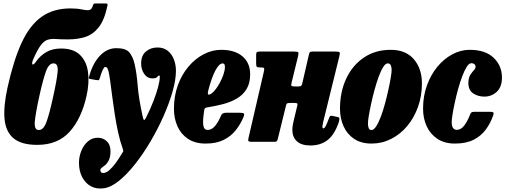

<svg xmlns="http://www.w3.org/2000/svg" viewBox="-20 -817 2912 1106"><path d="M598.5 -782.5Q581.5 -701.5 548.8 -660Q516 -618.5 471 -604.2Q426 -590 371.5 -590Q331 -590 303.5 -592.2Q276 -594.5 255.2 -588.2Q234.5 -582 215.2 -556.8Q196 -531.5 172 -477Q161.5 -453 167 -446.5Q172.5 -440 188.5 -463.5Q210 -494.5 245.2 -516Q280.5 -537.5 332 -537.5Q402.5 -537.5 440.2 -501.2Q478 -465 486.8 -403.2Q495.5 -341.5 478.5 -264.5Q449.5 -134.5 381.5 -58.5Q313.5 17.5 194.5 17.5Q103.5 17.5 58.2 -20.2Q13 -58 6.2 -131.8Q-0.5 -205.5 23.5 -313.5Q58.5 -471.5 105.2 -572Q152 -672.5 220 -720.5Q288 -768.5 386 -768.5Q424.5 -768.5 450.5 -762.8Q476.5 -757 492.2 -758.8Q508 -760.5 514.5 -783.5Q517.5 -792 519.8 -794.5Q522 -797 531.5 -797H588.5Q597 -797 598.8 -794.2Q600.5 -791.5 598.5 -782.5ZM208 -270Q184.5 -163.5 180.5 -115.8Q176.5 -68 203.5 -68Q230.5 -68 247.2 -113.2Q264 -158.5 284 -250Q308 -356.5 312 -404.2Q316 -452 288.5 -452Q261.5 -452 245 -406.8Q228.5 -361.5 208 -270Z M858.5 -365.5Q828 -365.5 810.2 -392Q792.5 -418.5 793 -452.5Q793.5 -498 821 -520.8Q848.5 -543.5 887 -543.5Q922.5 -543.5 946 -524.8Q969.5 -506 981.5 -475.2Q993.5 -444.5 993.5 -409Q993.5 -359 974.5 -291.5Q955.5 -224 922.8 -149.8Q890 -75.5 848 -4Q806 67.5 759.2 127Q712.5 186.5 666 224.2Q619.5 262 578 267.5Q535 273.5 502.8 255.5Q470.5 237.5 452.5 201.5Q434.5 165.5 435 119.5Q435 85.5 448.2 52.5Q461.5 19.5 485.8 -2Q510 -23.5 543.5 -23.5Q574.5 -23.5 596 -2.5Q617.5 18.5 616.5 58.5Q615.5 88.5 606.8 106.2Q598 124 586.5 133.5Q575 143 566.5 149Q558 155 558 162Q558 167 561 173.2Q564 179.5 574.5 179.5Q591.5 179.5 610.2 162.8Q629 146 647.2 121Q665.5 96 680.5 70Q687.5 58.5 689.5 55.8Q691.5 53 687 39.5Q671.5 -3.5 660.2 -55.2Q649 -107 640.8 -160.5Q632.5 -214 626.2 -263.2Q620 -312.5 614.8 -350.5Q609.5 -388.5 604.5 -408.5Q602 -416.5 598.8 -423.8Q595.5 -431 585.5 -431Q573.5 -431 553.5 -363Q551 -355 546.2 -355Q541.5 -355 534 -356L500 -362Q490 -363.5 491.5 -368.5Q493 -373.5 495.5 -383.5Q516 -455 556.8 -497.2Q597.5 -539.5 650 -539.5Q704.5 -539.5 724.8 -515.5Q745 -491.5 755 -450Q767.5 -396 773.2 -323Q779 -250 801.5 -147.5Q806 -126 810.2 -125.8Q814.5 -125.5 822.5 -142Q845.5 -187.5 863.2 -233Q881 -278.5 890.8 -315.8Q900.5 -353 900.5 -373.5Q900.5 -382 897 -382Q891 -382 885.5 -373.8Q880 -365.5 858.5 -365.5Z M982 -191Q982 -264.5 1004.8 -326.5Q1027.5 -388.5 1066.2 -434Q1105 -479.5 1153.8 -504.8Q1202.5 -530 1254.5 -530Q1333 -530 1377 -492.2Q1421 -454.5 1421 -389Q1421 -337.5 1400.2 -303.8Q1379.5 -270 1344 -249.2Q1308.5 -228.5 1263.8 -217Q1219 -205.5 1171.5 -198Q1162 -196 1159.2 -191.8Q1156.5 -187.5 1155.5 -175Q1147 -119.5 1151.2 -94Q1155.5 -68.5 1176.5 -68.5Q1200 -68.5 1219.2 -92Q1238.5 -115.5 1254 -152.5Q1259.5 -167.5 1283 -167.5H1360Q1380.5 -167.5 1384.8 -163Q1389 -158.5 1382.5 -142.5Q1365.5 -101.5 1338 -66.8Q1310.5 -32 1268.2 -11Q1226 10 1165 10Q1104 10 1063.2 -17Q1022.5 -44 1002.2 -89.5Q982 -135 982 -191ZM1190 -273.5Q1204.5 -280.5 1219.2 -298.8Q1234 -317 1246.8 -341Q1259.5 -365 1267.5 -388.8Q1275.5 -412.5 1275.5 -430Q1276 -439.5 1273.2 -445.5Q1270.5 -451.5 1261.5 -451.5Q1243 -451.5 1221.2 -411.8Q1199.5 -372 1179.5 -295Q1172 -265.5 1190 -273.5Z M1934.5 -491.5 1842.5 -118Q1841.5 -113 1839.2 -101.8Q1837 -90.5 1837 -87Q1837 -77.5 1842 -77.5Q1849.5 -77.5 1856.8 -91.8Q1864 -106 1874 -133Q1878.5 -145.5 1882 -148.5Q1885.5 -151.5 1895 -149.5L1925 -143Q1936 -141 1935.2 -131.5Q1934.5 -122 1930 -108.5Q1905 -38.5 1865.2 -8.8Q1825.5 21 1768 21Q1716.5 21 1690.2 -3.2Q1664 -27.5 1664 -69.5Q1664 -82 1667 -99Q1670 -116 1673 -127L1692.5 -208.5Q1695 -219 1691.5 -221.5Q1688 -224 1675 -224H1652.5Q1640 -224 1634.8 -221.8Q1629.5 -219.5 1627.5 -209L1580 -16Q1577.5 -5 1573.2 -2.5Q1569 0 1555 0H1432Q1411 0 1410 -6.5Q1409 -13 1413 -29L1499.5 -402.5Q1503.5 -419 1501.5 -423.8Q1499.5 -428.5 1485.5 -428.5H1478Q1463 -428.5 1459.2 -432.5Q1455.5 -436.5 1455.5 -452V-500.5Q1455.5 -514 1460 -517Q1464.5 -520 1477.5 -520H1672Q1695 -520 1698.2 -515.5Q1701.5 -511 1696.5 -491.5L1659.5 -340Q1656 -326 1659.2 -322.5Q1662.5 -319 1681.5 -319H1697.5Q1711 -319 1715.2 -323.2Q1719.5 -327.5 1721.5 -338L1759 -500.5Q1761.5 -512.5 1764.8 -516.2Q1768 -520 1781 -520H1909.5Q1933 -520 1936.2 -515.5Q1939.5 -511 1934.5 -491.5Z M1938.5 -191Q1938.5 -287 1974.2 -363.8Q2010 -440.5 2075.8 -485.2Q2141.5 -530 2231 -530Q2317.5 -530 2364 -475.8Q2410.5 -421.5 2410.5 -336.5Q2410.5 -264.5 2388 -201.5Q2365.5 -138.5 2325.8 -91Q2286 -43.5 2233.2 -16.8Q2180.5 10 2120.5 10Q2060.5 10 2020 -17Q1979.5 -44 1959 -89.8Q1938.5 -135.5 1938.5 -191ZM2099.5 -106.5Q2099.5 -90.5 2103.8 -79.2Q2108 -68 2120.5 -68Q2133.5 -68 2147.2 -89.5Q2161 -111 2174 -145.8Q2187 -180.5 2198 -221.2Q2209 -262 2217.5 -301Q2226 -340 2231 -370.2Q2236 -400.5 2236 -413.5Q2236 -429 2231.2 -440.5Q2226.5 -452 2213.5 -452Q2200.5 -452 2187 -430.2Q2173.5 -408.5 2160.8 -373.5Q2148 -338.5 2137 -297.5Q2126 -256.5 2117.5 -217.2Q2109 -178 2104.2 -148.2Q2099.5 -118.5 2099.5 -106.5Z M2871.5 -370.5Q2871.5 -316 2841.5 -288.2Q2811.5 -260.5 2770 -260.5Q2733.5 -260.5 2705.8 -279Q2678 -297.5 2678 -339Q2678.5 -369 2689 -385.5Q2699.5 -402 2709.5 -412.2Q2719.5 -422.5 2719.5 -433Q2719.5 -441.5 2712.8 -447.2Q2706 -453 2695 -453Q2682 -453 2668.8 -432.2Q2655.5 -411.5 2642.8 -377.8Q2630 -344 2619 -304.2Q2608 -264.5 2599.8 -226.2Q2591.5 -188 2586.8 -158Q2582 -128 2582 -114Q2582 -89.5 2590.2 -79.2Q2598.5 -69 2612 -69Q2636.5 -69 2655.8 -96Q2675 -123 2687.5 -156.5Q2690.5 -165.5 2695.5 -169.2Q2700.5 -173 2714.5 -173H2802Q2817.5 -173 2821.5 -169.2Q2825.5 -165.5 2821 -152.5Q2806 -108.5 2779 -71.5Q2752 -34.5 2708.8 -12.2Q2665.5 10 2600.5 10Q2541 10 2500 -17Q2459 -44 2438 -89.5Q2417 -135 2417 -191Q2417 -263 2439.2 -324.8Q2461.5 -386.5 2499.5 -432.5Q2537.5 -478.5 2585.8 -504.2Q2634 -530 2685.5 -530Q2776 -530 2823.8 -484Q2871.5 -438 2871.5 -370.5Z"/></svg>

Font: Besley* Condensed Heavy
Style: Italic
Weight: 800
Width: 3
Italic angle: -13°
Designer: Owen Earl
Foundry: indestructible type*
Version: Version 3.000; ttfautohint (v1.8.3)